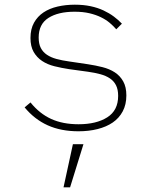

<svg xmlns="http://www.w3.org/2000/svg" viewBox="-20 -548 640 819"><path d="M315 12Q240 12 183.5 -13.5Q127 -39 85 -90L110 -111Q149 -63 198.5 -40.5Q248 -18 315 -18Q391 -18 437.5 -47.5Q484 -77 484 -139Q484 -166 475 -184Q466 -202 449 -213.5Q432 -225 408 -231.5Q384 -238 355 -242L275 -253Q242 -258 212 -265.5Q182 -273 159.5 -288Q137 -303 123.5 -326.5Q110 -350 110 -386Q110 -424 125 -451Q140 -478 165.5 -495Q191 -512 225.5 -520Q260 -528 299 -528Q336 -528 366.5 -521.5Q397 -515 421.5 -503.5Q446 -492 465.5 -477.5Q485 -463 500 -447L476 -423Q464 -437 448 -450.5Q432 -464 410.5 -474.5Q389 -485 361.5 -491.5Q334 -498 298 -498Q228 -498 186.5 -471.5Q145 -445 145 -388Q145 -361 154 -343.5Q163 -326 180 -314.5Q197 -303 221 -296.5Q245 -290 274 -286L355 -274Q388 -269 417.5 -261.5Q447 -254 469.5 -239.5Q492 -225 505.5 -201Q519 -177 519 -141Q519 -102 503.5 -73Q488 -44 461 -25.5Q434 -7 396.5 2.5Q359 12 315 12ZM291 67H336L279 251H251Z"/></svg>

Font: IBM Plex Mono ExtraLight
Style: Regular
Weight: 200
Monospace: yes
Designer: Mike Abbink, Paul van der Laan, Pieter van Rosmalen
Foundry: Bold Monday
Version: Version 2.3